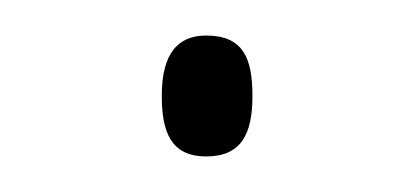

<svg xmlns="http://www.w3.org/2000/svg" viewBox="-20 -433 232 108"><path d="M71 -379C71 -359 76 -345 96 -345C116 -345 122 -358 122 -379C122 -400 117 -413 96 -413C76 -413 71 -397 71 -379Z"/></svg>

Font: Noto Sans Tamil UI Condensed Thin
Style: Regular
Weight: 100
Width: 3
Designer: Jelle Bosma - Monotype Design Team
Foundry: Monotype Imaging Inc.
Version: Version 2.004